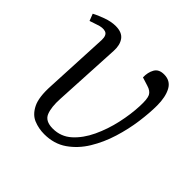

<svg xmlns="http://www.w3.org/2000/svg" viewBox="-140 -658 808 808"><g transform="rotate(45 264.0 -253.5)"><path d="M402 -521Q440 -521 457 -489.5Q474 -458 474 -407Q474 -364 466.5 -308.5Q459 -253 441.5 -196.5Q424 -140 395 -92.5Q366 -45 323.5 -15.5Q281 14 223 14Q190 14 160.5 2Q131 -10 113.5 -45Q96 -80 100 -149L114 -437Q115 -467 98 -473Q81 -479 54 -469L21 -458L9 -489Q27 -499 57.5 -510Q88 -521 114 -521Q152 -521 168 -499Q184 -477 182 -441L166 -139Q163 -88 175 -58Q187 -28 232 -28Q280 -28 315 -59.5Q350 -91 373.5 -141Q397 -191 409.5 -247.5Q422 -304 424 -354Q426 -398 418 -414Q410 -430 386 -437L348 -449Q347 -478 359 -499.5Q371 -521 402 -521Z"/></g></svg>

Font: Literata 36pt Light
Style: Italic
Weight: 300
Italic angle: -2°
Designer: Latin by Veronika Burian and Jose Scaglione. Greek by Irene Vlachou. Cyrillic by Vera Evstafieva
Foundry: TypeTogether
Version: Version 3.002